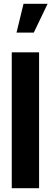

<svg xmlns="http://www.w3.org/2000/svg" viewBox="-20 -992 271 1012"><path d="M67 -820 104 -972H231L158 -820ZM42 0V-716H186V0Z"/></svg>

Font: Stick No Bills ExtraBold
Style: Regular
Weight: 800
Version: Version 2.000